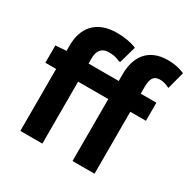

<svg xmlns="http://www.w3.org/2000/svg" viewBox="-161 -869 1009 1020"><g transform="rotate(30 344.0 -359.0)"><path d="M680 -701C656 -710 624 -718 586 -718C464 -718 413 -638 413 -532V-491H228V-524C228 -575 253 -597 292 -597C320 -597 338 -593 357 -584L369 -581L399 -686L391 -690C363 -701 322 -708 279 -708C148 -708 93 -629 93 -524V-491L27 -486V-380H93V0H228V-380H413V0H548V-380H644V-491H548V-534C548 -589 566 -607 601 -607C616 -607 634 -603 650 -595L660 -591L688 -697Z"/></g></svg>

Font: Falling Sky
Style: SeBd
Weight: 600
Designer: Paul D. Hunt
Foundry: Adobe Systems Incorporated
Version: Version 1.02